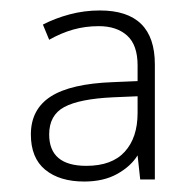

<svg xmlns="http://www.w3.org/2000/svg" viewBox="-20 -742 369 367"><path d="M171 -722Q276 -722 276 -619V-399H248L243 -445Q230 -424 204 -409.5Q178 -395 141 -395Q94 -395 66.5 -417.5Q39 -440 39 -485Q39 -533 77 -557.5Q115 -582 196 -585L243 -587V-617Q243 -656 223 -674Q203 -692 169 -692Q143 -692 120 -685.5Q97 -679 74 -666L62 -695Q85 -707 113 -714.5Q141 -722 171 -722ZM196 -556Q132 -553 103 -537.5Q74 -522 74 -485Q74 -425 145 -425Q194 -425 218.5 -452Q243 -479 243 -526V-558Z"/></svg>

Font: Noto Sans Kannada ExtraLight
Style: Regular
Weight: 200
Designer: Jelle Bosma - Monotype Design Team
Foundry: Monotype Imaging Inc.
Version: Version 2.005; ttfautohint (v1.8.4.7-5d5b)